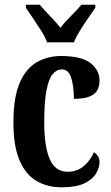

<svg xmlns="http://www.w3.org/2000/svg" viewBox="-20 -786 473 816"><path d="M242 10Q181 10 135 -17Q89 -44 63 -104.5Q37 -165 37 -265Q37 -373 64 -434.5Q91 -496 137 -522Q183 -548 239 -548Q326 -548 364.5 -518Q403 -488 403 -444Q403 -422 394.5 -404.5Q386 -387 362.5 -376.5Q339 -366 294 -366Q294 -417 283 -454Q272 -491 243 -491Q221 -491 204 -471Q187 -451 177.5 -402Q168 -353 168 -266Q168 -163 191.5 -109.5Q215 -56 267 -56Q308 -56 336.5 -80.5Q365 -105 379 -139Q390 -132 396.5 -122Q403 -112 403 -97Q403 -74 388.5 -49Q374 -24 339 -7Q304 10 242 10ZM180 -606Q172 -629 155 -655.5Q138 -682 120.5 -708Q103 -734 90 -753V-766H149Q166 -745 192 -718.5Q218 -692 237 -668Q255 -692 282 -718.5Q309 -745 326 -766H385V-753Q372 -734 354 -708Q336 -682 319.5 -655.5Q303 -629 294 -606Z"/></svg>

Font: Noto Serif Tamil ExtraCondensed
Style: Bold
Weight: 700
Width: 2
Designer: Indian Type Foundry, Tom Grace, and the Monotype Design Team
Foundry: Monotype Imaging Inc.
Version: Version 2.004; ttfautohint (v1.8.4.7-5d5b)